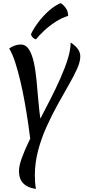

<svg xmlns="http://www.w3.org/2000/svg" viewBox="-20 -872 556 1234"><path d="M102 228Q102 194 120 144Q138 94 167.5 33Q197 -28 232.5 -96Q268 -164 303.5 -233.5Q339 -303 368.5 -369.5Q398 -436 416 -494.5Q434 -553 434 -599Q467 -577 481.5 -555.5Q496 -534 496 -508Q496 -475 475 -428.5Q454 -382 420.5 -324Q387 -266 350 -199Q313 -132 279.5 -58Q246 16 225 95Q204 174 204 256Q204 276 205.5 298Q207 320 211 342Q176 337 154.5 325Q133 313 121.5 297Q110 281 106 262.5Q102 244 102 228ZM178 47Q171 -11 161 -79Q151 -147 138.5 -217Q126 -287 110.5 -352.5Q95 -418 77.5 -472Q60 -526 39 -560Q53 -571 73 -578.5Q93 -586 112 -586Q146 -586 166 -554.5Q186 -523 197.5 -470.5Q209 -418 215 -353Q221 -288 227 -219.5Q233 -151 242 -90ZM179 -652Q195 -687 225.5 -728Q256 -769 294.5 -803Q333 -837 370 -852Q377 -848 388 -838Q399 -828 408 -812Q417 -796 418 -770Q376 -757 336 -731Q296 -705 264 -675Q232 -645 211 -619Q199 -622 190 -631.5Q181 -641 179 -652Z"/></svg>

Font: Merienda
Style: Regular
Weight: 400
Designer: Eduardo Rodriguez Tunni
Foundry: Eduardo Rodriguez Tunni
Version: Version 2.001